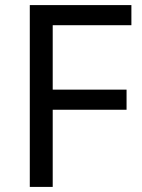

<svg xmlns="http://www.w3.org/2000/svg" viewBox="-20 -734 559 754"><path d="M187 0H97V-714H496V-635H187V-382H477V-303H187Z"/></svg>

Font: Noto Sans Nag Mundari
Style: Regular
Weight: 400
Designer: Muthu Nedumaran
Version: Version 1.000; ttfautohint (v1.8.4.7-5d5b)